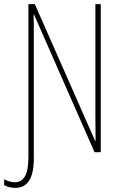

<svg xmlns="http://www.w3.org/2000/svg" viewBox="-60 -734 584 926"><path d="M14 172Q-17 172 -40 159V131Q-28 137 -14.5 141Q-1 145 12 145Q44 145 60.5 116Q77 87 77 23V-714H108L399 -54H401Q401 -88 400.5 -123.5Q400 -159 400 -181V-714H426V0H396L104 -664H102Q103 -644 103 -617Q103 -590 103 -548V31Q103 172 14 172Z"/></svg>

Font: Noto Sans ExtraCondensed Thin
Style: Regular
Weight: 100
Width: 2
Designer: Monotype Design Team
Foundry: Monotype Imaging Inc.
Version: Version 2.013; ttfautohint (v1.8.4.7-5d5b)